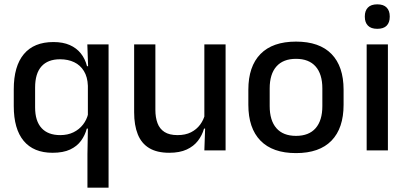

<svg xmlns="http://www.w3.org/2000/svg" viewBox="-20 -694 1874 886"><path d="M222.5 11Q135 11 89.2 -44Q43.5 -99 43.5 -204.5V-282Q43.5 -388.5 90 -444.2Q136.5 -500 226.5 -500Q270.5 -500 301.8 -486.2Q333 -472.5 353 -447.5Q373 -422.5 381.5 -388.5H414L385.5 -298Q384 -339 367.2 -366.2Q350.5 -393.5 322.2 -407Q294 -420.5 257 -420.5Q201 -420.5 171.5 -387.8Q142 -355 142 -290V-198.5Q142 -135.5 171.8 -103Q201.5 -70.5 258 -70.5Q292.5 -70.5 319 -83.5Q345.5 -96.5 363 -119Q380.5 -141.5 387 -169.5L408.5 -100.5H380.5Q372.5 -70 354 -44.5Q335.5 -19 303.5 -4Q271.5 11 222.5 11ZM383.5 172V17L386 -123.5L385.5 -142.5V-345.5L387 -374.5L383 -489H481V172Z M697 -489V-187Q697 -152 706.8 -125.8Q716.5 -99.5 739 -85Q761.5 -70.5 799.5 -70.5Q835.5 -70.5 861.2 -83.5Q887 -96.5 903.5 -118.8Q920 -141 926.5 -168.5L942.5 -100.5H921.5Q913 -70 893.5 -44.5Q874 -19 841.5 -4Q809 11 761 11Q704 11 668.2 -10.8Q632.5 -32.5 615.8 -74.2Q599 -116 599 -176V-489ZM1021 -489V0H923L927 -114.5L923 -120.5V-489Z M1346 12.5Q1238 12.5 1182 -45Q1126 -102.5 1126 -210.5V-280Q1126 -387.5 1182 -444.8Q1238 -502 1346 -502Q1454 -502 1509.8 -444.8Q1565.5 -387.5 1565.5 -280V-210.5Q1565.5 -102.5 1509.8 -45Q1454 12.5 1346 12.5ZM1346 -67Q1405.5 -67 1436.5 -102.5Q1467.5 -138 1467.5 -204.5V-286Q1467.5 -352 1436.5 -387.2Q1405.5 -422.5 1346 -422.5Q1286.5 -422.5 1255.5 -387.2Q1224.5 -352 1224.5 -286V-204.5Q1224.5 -138 1255.5 -102.5Q1286.5 -67 1346 -67Z M1672 0V-489H1770V0ZM1721 -561Q1692 -561 1677.8 -575.8Q1663.5 -590.5 1663.5 -616.5V-618.5Q1663.5 -644.5 1677.8 -659.2Q1692 -674 1721 -674Q1750 -674 1764.2 -659.2Q1778.5 -644.5 1778.5 -618.5V-616.5Q1778.5 -590 1764.2 -575.5Q1750 -561 1721 -561Z"/></svg>

Font: Anek Gurmukhi Medium Medium
Style: Regular
Weight: 500
Version: Version 1.003